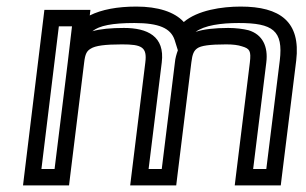

<svg xmlns="http://www.w3.org/2000/svg" viewBox="-20 -539 930 584"><path d="M712 -519C655 -519 581 -508 539 -472C511 -503 460 -519 395 -519C337 -519 289 -510 253 -492L255 -509H230H140H115L112 -484L53 0L50 25H75H165H190L193 0L236 -349C239 -375 244 -384 256 -391C270 -400 299 -404 351 -404C411 -404 428 -396 422 -349L379 0L376 25H401H491H516L519 0L562 -349C565 -375 570 -385 580 -392C591 -400 617 -404 668 -404C689 -404 704 -402 716 -398C740 -391 744 -384 740 -349L697 0L694 25H719H809H834L837 0L881 -355C895 -473 832 -519 712 -519ZM186 -349 180 -300 146 -25H106L159 -459H199L195 -425L186 -349ZM521 -386C517 -375 513 -362 512 -349L472 -25H432L472 -349C482 -429 428 -454 357 -454C318 -454 285 -451 261 -444C282 -461 321 -469 389 -469C464 -469 499 -453 511 -418L521 -386ZM706 -469C810 -469 842 -446 831 -355L790 -25H750L790 -349C796 -397 779 -434 736 -447C720 -451 698 -454 674 -454C633 -454 598 -450 575 -442C602 -462 652 -469 706 -469Z"/></svg>

Font: Gamestation Text Outline
Style: Italic
Weight: 400
Designer: Jonas Hecksher
Foundry: Jonas Hecksher, Playtypeª, e-types AS
Version: Version 1.003